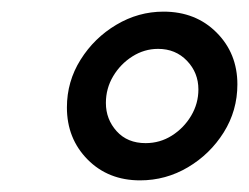

<svg xmlns="http://www.w3.org/2000/svg" viewBox="-20 -758 428 330"><path d="M388 -613Q388 -567.9 364.5 -530.4Q341 -493 303 -470.5Q265 -448 220.8 -448Q166 -448 130.5 -483.9Q95 -519.9 95 -573.3Q95 -618 118.5 -655.4Q142 -692.9 179.9 -715.4Q217.8 -738 261 -738Q316.4 -738 352.2 -702.1Q388 -666.3 388 -613ZM321 -604.3Q321 -633 301.4 -653.5Q281.8 -674 251.7 -674Q228 -674 207.5 -661Q187 -648 174.5 -627Q162 -606 162 -581Q162 -553 180.5 -532.5Q199 -512 230.3 -512Q255 -512 275.5 -525Q296 -538 308.5 -559Q321 -580 321 -604.3Z"/></svg>

Font: Rosario
Style: Italic
Weight: 400
Italic angle: -8.05°
Designer: Hector Gatti
Foundry: Omnibus Type
Version: Version 1.201